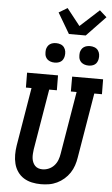

<svg xmlns="http://www.w3.org/2000/svg" viewBox="-73 -1244 760 1298"><g transform="rotate(5 307.0 -595.0)"><path d="M256 8Q224 8 194 1.5Q164 -5 139 -20.5Q114 -36 97 -60.5Q80 -85 72.5 -114.5Q65 -144 65 -175.5Q65 -207 70 -238L136 -634H98L97 -735H307L308 -634H256L187 -222Q185 -207 184 -192Q183 -177 184.5 -163Q186 -149 191.5 -135.5Q197 -122 206.5 -112Q216 -102 229.5 -97.5Q243 -93 257 -93Q279 -93 300 -102Q321 -111 336.5 -128Q352 -145 360 -166.5Q368 -188 371 -209L442 -634H403V-735H613L614 -634H562L488 -192Q484 -166 475 -139Q466 -112 450 -88Q434 -64 412 -45Q390 -26 364 -13.5Q338 -1 310.5 3.5Q283 8 256 8ZM506 -819Q490 -819 475.5 -824.5Q461 -830 451.5 -842Q442 -854 440 -869.5Q438 -885 440 -901Q442 -912 448 -922.5Q454 -933 463.5 -939.5Q473 -946 484 -948.5Q495 -951 506 -951Q522 -951 536.5 -945.5Q551 -940 560 -928Q569 -916 571.5 -900.5Q574 -885 571 -869Q569 -858 563.5 -847.5Q558 -837 548.5 -830.5Q539 -824 528 -821.5Q517 -819 506 -819ZM276 -819Q260 -819 245.5 -824.5Q231 -830 221.5 -842Q212 -854 210 -869.5Q208 -885 210 -901Q212 -912 218 -922.5Q224 -933 233.5 -939.5Q243 -946 254 -948.5Q265 -951 276 -951Q292 -951 306.5 -945.5Q321 -940 330 -928Q339 -916 341.5 -900.5Q344 -885 341 -869Q339 -858 333.5 -847.5Q328 -837 318.5 -830.5Q309 -824 298 -821.5Q287 -819 276 -819ZM356 -1020 274 -1159 332 -1194 422 -1080 551 -1198 599 -1155 470 -1020Z"/></g></svg>

Font: Iosevka Etoile
Style: Bold Italic
Weight: 700
Italic angle: -9°
Designer: Belleve Invis
Foundry: Belleve Invis
Version: Version 28.1.0; ttfautohint (v1.8.4)